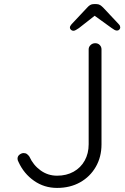

<svg xmlns="http://www.w3.org/2000/svg" viewBox="-20 -912 612 942"><path d="M260 10Q197 10 147 -25Q97 -60 71 -117Q66 -126 66 -133Q66 -146 76 -153.5Q86 -161 96 -161Q106 -161 112.5 -156Q119 -151 124 -144Q143 -102 179 -76Q215 -50 260 -50Q306 -50 341 -69.5Q376 -89 395.5 -124Q415 -159 415 -204V-670Q415 -682 424.5 -691Q434 -700 447 -700Q461 -700 469.5 -691Q478 -682 478 -670V-204Q478 -142 450 -93.5Q422 -45 373 -17.5Q324 10 260 10ZM455 -843 367 -774Q359 -769 352.5 -765Q346 -761 340 -761Q333 -761 328 -766Q323 -771 323 -776Q323 -781 325 -784.5Q327 -788 331 -793L408 -875Q415 -883 422.5 -887.5Q430 -892 441 -892H452Q463 -892 470.5 -887.5Q478 -883 486 -875L562 -794Q567 -789 568.5 -785Q570 -781 570 -777Q570 -772 565.5 -767Q561 -762 554 -762Q548 -762 541.5 -765.5Q535 -769 527 -775L437 -840Z"/></svg>

Font: zvoove
Style: Regular
Weight: 400
Designer: Vernon Adams (Nunito) & Andrew Paglinawan (Quicksand)
Foundry: zvoove
Version: Version 3.006